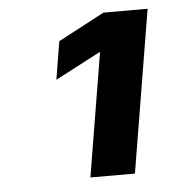

<svg xmlns="http://www.w3.org/2000/svg" viewBox="-39 -868 422 476"><g transform="rotate(-5 172.5 -630.0)"><path d="M345.2 -832 278.3 -427.7H167.5L218.3 -734.9H216.3L104.5 -676.3L120.1 -771L235.4 -832Z"/></g></svg>

Font: Inter 24pt
Style: Bold Italic
Weight: 700
Italic angle: -9.3988°
Version: Version 4.001;git-66647c0bb